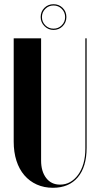

<svg xmlns="http://www.w3.org/2000/svg" viewBox="-20 -881 471 911"><path d="M175 -699V-119Q175 -68 199 -36.5Q223 -5 265 -5Q291 -5 312.5 -17Q334 -29 350.5 -51.5Q367 -74 376 -105.5Q385 -137 385 -176V-699H391V-180Q391 -89 349 -39.5Q307 10 231 10Q189 10 154.5 -5.5Q120 -21 95.5 -49.5Q71 -78 58 -118.5Q45 -159 45 -209V-699ZM173 -800Q173 -826 190.5 -843.5Q208 -861 234 -861Q260 -861 277.5 -843.5Q295 -826 295 -800Q295 -775 277.5 -757Q260 -739 234 -739Q209 -739 191 -757Q173 -775 173 -800ZM179 -800Q179 -777 195 -761Q211 -745 234 -745Q257 -745 273 -761Q289 -777 289 -800Q289 -823 273 -839Q257 -855 234 -855Q211 -855 195 -839Q179 -823 179 -800Z"/></svg>

Font: Moniqa Black Display
Style: Regular
Weight: 900
Designer: Rajesh Rajput
Foundry: Rajesh Rajput
Version: Version 1.000